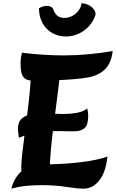

<svg xmlns="http://www.w3.org/2000/svg" viewBox="-20 -1110 697 1147"><path d="M130 -33Q116 -48 111.5 -66.5Q107 -85 107 -107Q107 -140 113 -193Q119 -246 127.5 -311Q136 -376 145 -446.5Q154 -517 160 -586.5Q166 -656 166 -717L335 -720Q337 -711 337 -702Q337 -693 337 -683Q337 -651 330.5 -598Q324 -545 315.5 -479.5Q307 -414 298 -343.5Q289 -273 283 -205Q277 -137 277 -79Q277 -74 277 -68.5Q277 -63 277 -58ZM48 17Q51 2 61 -21.5Q71 -45 91.5 -70Q112 -95 148.5 -111.5Q185 -128 241 -128Q299 -128 355.5 -131.5Q412 -135 463 -141Q514 -147 554.5 -156Q595 -165 622 -175Q612 -81 573 -32Q534 17 479 17Q442 17 375.5 6.5Q309 -4 226 -4Q186 -4 141 0Q96 4 48 17ZM93 -287Q92 -299 89.5 -313Q87 -327 87 -339Q87 -379 107 -399Q127 -419 160.5 -425.5Q194 -432 235 -432Q253 -432 274.5 -431.5Q296 -431 317.5 -430Q339 -429 357 -429Q398 -429 436.5 -435.5Q475 -442 501 -462Q504 -452 505.5 -441Q507 -430 507 -419Q507 -364 485.5 -345Q464 -326 428 -326Q403 -326 380 -326Q357 -326 336 -327Q290 -327 250 -324.5Q210 -322 172.5 -313.5Q135 -305 93 -287ZM182 -628Q151 -628 134 -637.5Q117 -647 110 -669Q103 -691 103 -730Q103 -750 105.5 -767Q108 -784 111 -795Q169 -788 232.5 -783.5Q296 -779 359 -779Q435 -779 509.5 -786Q584 -793 653 -805Q646 -737 610.5 -699.5Q575 -662 514 -649Q480 -642 427.5 -637.5Q375 -633 312 -630.5Q249 -628 182 -628ZM213 -1061Q224 -1067 236.5 -1071Q249 -1075 259 -1075Q280 -1075 295 -1062Q305 -1031 321.5 -1017Q338 -1003 364 -1003Q389 -1003 411 -1014.5Q433 -1026 448.5 -1046Q464 -1066 467 -1090Q489 -1090 508 -1080.5Q527 -1071 539 -1056Q551 -1041 551 -1024Q540 -986 513.5 -956Q487 -926 450.5 -909Q414 -892 373 -892Q329 -892 292.5 -912.5Q256 -933 234.5 -971Q213 -1009 213 -1061Z"/></svg>

Font: Merienda ExtraBold
Style: Regular
Weight: 800
Designer: Eduardo Rodriguez Tunni
Foundry: Eduardo Rodriguez Tunni
Version: Version 2.001